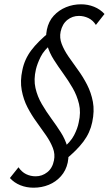

<svg xmlns="http://www.w3.org/2000/svg" viewBox="-20 -678 521 893"><path d="M136 195Q103 195 74.5 183.5Q46 172 26 150L66 100Q81 122 101.5 132Q122 142 146 142Q176 142 200 123Q224 104 231 68Q237 39 226 10.5Q215 -18 194.5 -48Q174 -78 150.5 -110Q127 -142 108 -178.5Q89 -215 81 -258.5Q73 -302 84 -352Q94 -402 125 -443.5Q156 -485 213 -531L224 -477Q185 -446 169 -413.5Q153 -381 147 -355Q136 -308 145 -268.5Q154 -229 174.5 -194Q195 -159 218.5 -127Q242 -95 262.5 -63Q283 -31 293 3.5Q303 38 295 78Q287 115 263.5 141.5Q240 168 207 181.5Q174 195 136 195ZM280 68 269 14Q308 -17 324.5 -49Q341 -81 346 -108Q357 -155 347.5 -194.5Q338 -234 318 -268.5Q298 -303 274.5 -335.5Q251 -368 230.5 -400Q210 -432 200 -466.5Q190 -501 198 -540Q206 -579 230 -605Q254 -631 287 -644.5Q320 -658 357 -658Q389 -658 417.5 -646.5Q446 -635 466 -613L426 -562Q412 -584 391 -594Q370 -604 347 -604Q317 -604 293.5 -585.5Q270 -567 262 -531Q256 -502 267 -473.5Q278 -445 298.5 -415Q319 -385 342.5 -353Q366 -321 385 -284Q404 -247 412 -204.5Q420 -162 409 -110Q399 -61 368 -19.5Q337 22 280 68Z"/></svg>

Font: Ysabeau Infant Medium
Style: Italic
Weight: 500
Italic angle: -12°
Designer: Christian Thalmann (Catharsis Fonts)
Version: Version 2.001;gftools[0.9.30]; featfreeze: ss01,ss02,lnum